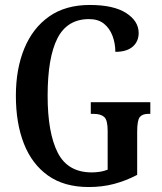

<svg xmlns="http://www.w3.org/2000/svg" viewBox="-20 -744 652 774"><path d="M338 10Q239 10 174 -36Q109 -82 76.5 -164.5Q44 -247 44 -358Q44 -466 78 -548.5Q112 -631 178 -677.5Q244 -724 342 -724Q438 -724 488.5 -691.5Q539 -659 539 -611Q539 -577 515 -556Q491 -535 445 -535Q445 -569 433.5 -599.5Q422 -630 399 -648.5Q376 -667 339 -667Q251 -667 211.5 -589.5Q172 -512 172 -358Q172 -209 212.5 -129Q253 -49 350 -49Q366 -49 382.5 -51.5Q399 -54 414 -60V-217Q414 -260 400 -272.5Q386 -285 357 -285H346V-332H586V-285H578Q554 -285 543.5 -272Q533 -259 533 -213V-39Q487 -15 439.5 -2.5Q392 10 338 10Z"/></svg>

Font: Noto Serif Khmer ExtraCondensed SemiBold
Style: Regular
Weight: 600
Width: 2
Designer: Danh Hong and the Monotype Design Team
Foundry: Monotype Imaging Inc.
Version: Version 2.004; ttfautohint (v1.8.4.7-5d5b)